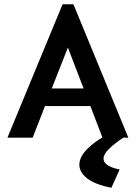

<svg xmlns="http://www.w3.org/2000/svg" viewBox="-20 -649 640 905"><path d="M463 0 406 -149H192L134 0H15L275 -629H326L585 0ZM300 -425 224 -232H374ZM544 150 505 236Q428 221 391 192Q354 163 354 127Q354 89 396 48.5Q438 8 513 -28L561 0Q519 28 493.5 53Q468 78 468 99Q468 117 488 130Q508 143 544 150Z"/></svg>

Font: Inconsolata Expanded Bold
Style: Regular
Weight: 700
Width: 7
Monospace: yes
Designer: Raph Levien, Cyreal, Brenton Simpson
Foundry: Raph Levien, Cyreal, Google
Version: Version 3.001; ttfautohint (v1.8.2.53-6de2)